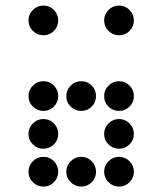

<svg xmlns="http://www.w3.org/2000/svg" viewBox="-20 -689 587 694"><path d="M190.4 -615.2Q190.4 -592.8 174.8 -577.1Q159.2 -561.5 136.7 -561.5Q114.7 -561.5 98.9 -577.1Q83 -592.8 83 -615.2Q83 -637.2 98.9 -653.1Q114.7 -668.9 136.7 -668.9Q159.2 -668.9 174.8 -653.1Q190.4 -637.2 190.4 -615.2ZM463.9 -615.2Q463.9 -592.8 448.2 -577.1Q432.6 -561.5 410.2 -561.5Q388.2 -561.5 372.3 -577.1Q356.4 -592.8 356.4 -615.2Q356.4 -637.2 372.3 -653.1Q388.2 -668.9 410.2 -668.9Q432.6 -668.9 448.2 -653.1Q463.9 -637.2 463.9 -615.2ZM327.1 -341.8Q327.1 -319.3 311.5 -303.7Q295.9 -288.1 273.4 -288.1Q251.5 -288.1 235.6 -303.7Q219.7 -319.3 219.7 -341.8Q219.7 -363.8 235.6 -379.6Q251.5 -395.5 273.4 -395.5Q295.9 -395.5 311.5 -379.6Q327.1 -363.8 327.1 -341.8ZM190.4 -205.1Q190.4 -182.6 174.8 -167Q159.2 -151.4 136.7 -151.4Q114.7 -151.4 98.9 -167Q83 -182.6 83 -205.1Q83 -227.1 98.9 -242.9Q114.7 -258.8 136.7 -258.8Q159.2 -258.8 174.8 -242.9Q190.4 -227.1 190.4 -205.1ZM463.9 -205.1Q463.9 -182.6 448.2 -167Q432.6 -151.4 410.2 -151.4Q388.2 -151.4 372.3 -167Q356.4 -182.6 356.4 -205.1Q356.4 -227.1 372.3 -242.9Q388.2 -258.8 410.2 -258.8Q432.6 -258.8 448.2 -242.9Q463.9 -227.1 463.9 -205.1ZM327.1 -68.4Q327.1 -45.9 311.5 -30.3Q295.9 -14.6 273.4 -14.6Q251.5 -14.6 235.6 -30.3Q219.7 -45.9 219.7 -68.4Q219.7 -90.3 235.6 -106.2Q251.5 -122.1 273.4 -122.1Q295.9 -122.1 311.5 -106.2Q327.1 -90.3 327.1 -68.4ZM190.4 -341.8Q190.4 -319.3 174.8 -303.7Q159.2 -288.1 136.7 -288.1Q114.7 -288.1 98.9 -303.7Q83 -319.3 83 -341.8Q83 -363.8 98.9 -379.6Q114.7 -395.5 136.7 -395.5Q159.2 -395.5 174.8 -379.6Q190.4 -363.8 190.4 -341.8ZM463.9 -341.8Q463.9 -319.3 448.2 -303.7Q432.6 -288.1 410.2 -288.1Q388.2 -288.1 372.3 -303.7Q356.4 -319.3 356.4 -341.8Q356.4 -363.8 372.3 -379.6Q388.2 -395.5 410.2 -395.5Q432.6 -395.5 448.2 -379.6Q463.9 -363.8 463.9 -341.8ZM190.4 -68.4Q190.4 -45.9 174.8 -30.3Q159.2 -14.6 136.7 -14.6Q114.7 -14.6 98.9 -30.3Q83 -45.9 83 -68.4Q83 -90.3 98.9 -106.2Q114.7 -122.1 136.7 -122.1Q159.2 -122.1 174.8 -106.2Q190.4 -90.3 190.4 -68.4ZM463.9 -68.4Q463.9 -45.9 448.2 -30.3Q432.6 -14.6 410.2 -14.6Q388.2 -14.6 372.3 -30.3Q356.4 -45.9 356.4 -68.4Q356.4 -90.3 372.3 -106.2Q388.2 -122.1 410.2 -122.1Q432.6 -122.1 448.2 -106.2Q463.9 -90.3 463.9 -68.4Z"/></svg>

Font: DatDot
Style: Regular
Weight: 400
Designer: GGBot
Version: 1.00